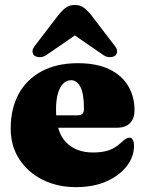

<svg xmlns="http://www.w3.org/2000/svg" viewBox="-20 -756 598 790"><path d="M533.5 -302.5Q533.5 -268.5 515 -249.5Q496.5 -230.5 461.5 -230.5H165V-281.5H298.5Q325.5 -281.5 325.5 -307Q325.5 -371 310.8 -398.5Q296 -426 272.5 -426Q255 -426 241 -413Q227 -400 218.8 -373Q210.5 -346 210.5 -304.5Q210.5 -213 251.5 -170.8Q292.5 -128.5 363.5 -128.5Q397 -128.5 424.2 -136.5Q451.5 -144.5 477 -168Q491 -181 498.2 -185.2Q505.5 -189.5 512.5 -189.5Q522.5 -189.5 527 -179.8Q531.5 -170 531.5 -156Q531.5 -111 501.2 -72Q471 -33 417.5 -9.5Q364 14 292.5 14Q216.5 14 155.8 -16.2Q95 -46.5 59.5 -100.8Q24 -155 24 -227.5Q24 -308.5 56.5 -368.8Q89 -429 151 -462.5Q213 -496 300.5 -496Q378 -496 429.8 -471Q481.5 -446 507.5 -402.2Q533.5 -358.5 533.5 -302.5ZM337 -644H239L404.5 -530Q418.5 -520.5 432.2 -520.8Q446 -521 454.5 -527.5Q461.5 -534 461.8 -544.8Q462 -555.5 451 -569L351 -699.5Q336.5 -716.5 322.5 -726Q308.5 -735.5 288 -735.5Q267.5 -735.5 253.2 -726Q239 -716.5 224.5 -699.5L124.5 -569Q113.5 -555.5 113.8 -544.8Q114 -534 121 -527.5Q130 -521 143.8 -520.8Q157.5 -520.5 171.5 -530Z"/></svg>

Font: Fraunces Black
Style: Regular
Weight: 900
Version: Version 1.000;[b76b70a41]